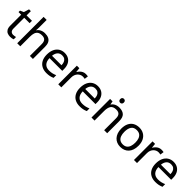

<svg xmlns="http://www.w3.org/2000/svg" viewBox="385 -2330 3910 3910"><g transform="rotate(45 2340.0 -375.0)"><path d="M264 -62Q284 -62 305 -65.5Q326 -69 339 -73V-6Q325 1 299 5.5Q273 10 249 10Q207 10 171.5 -4.5Q136 -19 114 -55Q92 -91 92 -156V-468H16V-510L93 -545L128 -659H180V-536H335V-468H180V-158Q180 -109 203.5 -85.5Q227 -62 264 -62Z M534 -537Q534 -518 532.5 -498Q531 -478 529 -462H535Q552 -490 578 -508Q604 -526 636 -535.5Q668 -545 702 -545Q767 -545 810.5 -524.5Q854 -504 876 -461Q898 -418 898 -349V0H811V-343Q811 -408 782 -440Q753 -472 691 -472Q631 -472 597 -449.5Q563 -427 548.5 -383.5Q534 -340 534 -277V0H446V-760H534Z M1271 -546Q1340 -546 1389.5 -516Q1439 -486 1465.5 -431.5Q1492 -377 1492 -304V-251H1125Q1127 -160 1171.5 -112.5Q1216 -65 1296 -65Q1347 -65 1386.5 -74.5Q1426 -84 1468 -102V-25Q1427 -7 1387 1.5Q1347 10 1292 10Q1216 10 1157.5 -21Q1099 -52 1066.5 -113.5Q1034 -175 1034 -264Q1034 -352 1063.5 -415Q1093 -478 1146.5 -512Q1200 -546 1271 -546ZM1270 -474Q1207 -474 1170.5 -433.5Q1134 -393 1127 -321H1400Q1400 -367 1386 -401Q1372 -435 1343.5 -454.5Q1315 -474 1270 -474Z M1878 -546Q1893 -546 1910.5 -544.5Q1928 -543 1941 -540L1930 -459Q1917 -462 1901.5 -464Q1886 -466 1872 -466Q1841 -466 1813 -453Q1785 -440 1763 -416.5Q1741 -393 1728.5 -360Q1716 -327 1716 -286V0H1628V-536H1700L1710 -438H1714Q1731 -468 1755 -492.5Q1779 -517 1810 -531.5Q1841 -546 1878 -546Z M2228 -546Q2297 -546 2346.5 -516Q2396 -486 2422.5 -431.5Q2449 -377 2449 -304V-251H2082Q2084 -160 2128.5 -112.5Q2173 -65 2253 -65Q2304 -65 2343.5 -74.5Q2383 -84 2425 -102V-25Q2384 -7 2344 1.5Q2304 10 2249 10Q2173 10 2114.5 -21Q2056 -52 2023.5 -113.5Q1991 -175 1991 -264Q1991 -352 2020.5 -415Q2050 -478 2103.5 -512Q2157 -546 2228 -546ZM2227 -474Q2164 -474 2127.5 -433.5Q2091 -393 2084 -321H2357Q2357 -367 2343 -401Q2329 -435 2300.5 -454.5Q2272 -474 2227 -474Z M2785 -737Q2805 -737 2820.5 -723.5Q2836 -710 2836 -681Q2836 -653 2820.5 -639Q2805 -625 2785 -625Q2763 -625 2748 -639Q2733 -653 2733 -681Q2733 -710 2748 -723.5Q2763 -737 2785 -737ZM2843 -546Q2939 -546 2988 -499.5Q3037 -453 3037 -349V0H2950V-343Q2950 -408 2921 -440Q2892 -472 2830 -472Q2741 -472 2707 -422Q2673 -372 2673 -278V0H2585V-536H2656L2669 -463H2674Q2692 -491 2718.5 -509.5Q2745 -528 2777 -537Q2809 -546 2843 -546Z M3669 -269Q3669 -202 3651.5 -150.5Q3634 -99 3601.5 -63Q3569 -27 3522.5 -8.5Q3476 10 3419 10Q3366 10 3321 -8.5Q3276 -27 3243 -63Q3210 -99 3191.5 -150.5Q3173 -202 3173 -269Q3173 -358 3203 -419.5Q3233 -481 3289 -513.5Q3345 -546 3422 -546Q3495 -546 3550.5 -513.5Q3606 -481 3637.5 -419.5Q3669 -358 3669 -269ZM3264 -269Q3264 -206 3280.5 -159.5Q3297 -113 3332 -88Q3367 -63 3421 -63Q3475 -63 3510 -88Q3545 -113 3561.5 -159.5Q3578 -206 3578 -269Q3578 -333 3561 -378Q3544 -423 3509.5 -447.5Q3475 -472 3420 -472Q3338 -472 3301 -418Q3264 -364 3264 -269Z M4058 -546Q4073 -546 4090.5 -544.5Q4108 -543 4121 -540L4110 -459Q4097 -462 4081.5 -464Q4066 -466 4052 -466Q4021 -466 3993 -453Q3965 -440 3943 -416.5Q3921 -393 3908.5 -360Q3896 -327 3896 -286V0H3808V-536H3880L3890 -438H3894Q3911 -468 3935 -492.5Q3959 -517 3990 -531.5Q4021 -546 4058 -546Z M4408 -546Q4477 -546 4526.5 -516Q4576 -486 4602.5 -431.5Q4629 -377 4629 -304V-251H4262Q4264 -160 4308.5 -112.5Q4353 -65 4433 -65Q4484 -65 4523.5 -74.5Q4563 -84 4605 -102V-25Q4564 -7 4524 1.5Q4484 10 4429 10Q4353 10 4294.5 -21Q4236 -52 4203.5 -113.5Q4171 -175 4171 -264Q4171 -352 4200.5 -415Q4230 -478 4283.5 -512Q4337 -546 4408 -546ZM4407 -474Q4344 -474 4307.5 -433.5Q4271 -393 4264 -321H4537Q4537 -367 4523 -401Q4509 -435 4480.5 -454.5Q4452 -474 4407 -474Z"/></g></svg>

Font: uguzrati25
Style: Book
Weight: 400
Designer: Jelle Bosma - Monotype Design Team, Universal Thirst
Foundry: Monotype Imaging Inc.
Version: Version 2.106